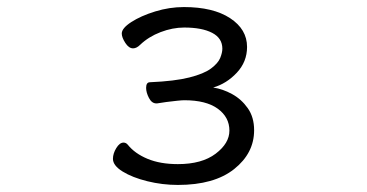

<svg xmlns="http://www.w3.org/2000/svg" viewBox="-20 -506 1040 544"><path d="M423 -213Q410 -213 402 -228.5Q394 -244 394 -257Q394 -273 405 -273Q475 -276 516.5 -286.5Q558 -297 578 -312Q598 -327 604 -342Q610 -357 610 -368Q610 -398 581 -413Q552 -428 502 -428Q469 -428 435 -415Q401 -402 377 -379Q367 -369 357 -369Q345 -369 335 -384.5Q325 -400 325 -411Q325 -426 352 -443.5Q379 -461 419.5 -473.5Q460 -486 501 -486Q584 -486 632 -454.5Q680 -423 680 -373Q680 -331 651 -300Q622 -269 584 -258Q611 -254 637.5 -239.5Q664 -225 682 -199.5Q700 -174 700 -137Q700 -72 643.5 -27Q587 18 484 18Q440 18 397.5 7.5Q355 -3 327.5 -20Q300 -37 300 -56Q300 -71 309.5 -86.5Q319 -102 330 -102Q337 -102 342 -96Q362 -71 398 -56Q434 -41 484 -41Q552 -41 591 -70.5Q630 -100 630 -136Q630 -174 597 -198Q564 -222 502 -222Q496 -222 481.5 -220.5Q467 -219 451.5 -217Q436 -215 425 -213Z"/></svg>

Font: Moon Stars Kai HW
Style: Regular
Weight: 400
Designer: GuiWonder
Version: Version 1.101